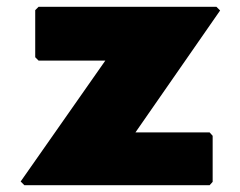

<svg xmlns="http://www.w3.org/2000/svg" viewBox="-20 -540 708 567"><path d="M619 -520H94L84 -510V-371L94 -361H291L41 -4L52 7H599L608 -3V-139L599 -149H380L630 -509Z"/></svg>

Font: Hussar Woodtype
Style: Ultra
Weight: 900
Foundry: Cannot Into Space Fonts
Version: Version 1.07